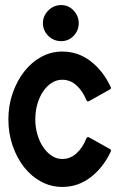

<svg xmlns="http://www.w3.org/2000/svg" viewBox="-20 -708 479 756"><path d="M225 -505Q288 -505 337.5 -466.5Q387 -428 416 -365Q419 -359 413 -356L331 -310Q323 -306 320 -314Q306 -349 281.5 -371.5Q257 -394 225 -394Q203 -394 184 -382Q165 -370 150.5 -349Q136 -328 127.5 -299.5Q119 -271 119 -238Q119 -206 127.5 -177.5Q136 -149 150.5 -128Q165 -107 184 -94.5Q203 -82 225 -82Q257 -82 281.5 -104.5Q306 -127 320 -163Q323 -171 331 -167L413 -121Q419 -118 416 -111Q387 -49 337.5 -10.5Q288 28 225 28Q181 28 142.5 7.5Q104 -13 75.5 -49Q47 -85 30 -133.5Q13 -182 13 -238Q13 -293 30 -341.5Q47 -390 75.5 -426.5Q104 -463 142.5 -484Q181 -505 225 -505ZM221 -546Q191 -546 170 -567Q149 -588 149 -617Q149 -645 170 -666.5Q191 -688 221 -688Q250 -688 270 -666.5Q290 -645 290 -617Q290 -588 270 -567Q250 -546 221 -546Z"/></svg>

Font: RonaldsonGothic
Style: Regular
Weight: 400
Designer: Mr. Robertson for MacKellar, Smiths & Jordan Co. Philadelphia
Foundry: CAT-Fonts Peter Wiegel
Version: Version 1.000